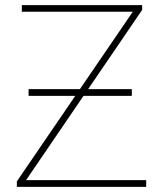

<svg xmlns="http://www.w3.org/2000/svg" viewBox="-20 -731 638 751"><path d="M324.7 -382.3H495.6V-356H306.6L82 -26.4H551.8V0H45.9V-21.5L274.4 -356H91.8V-382.3H292.5L499.5 -685.1H65.4V-710.9H536.1V-692.4Z"/></svg>

Font: Roboto Thin
Style: Regular
Weight: 250
Designer: Google
Version: Version 2.134; 2016